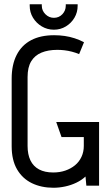

<svg xmlns="http://www.w3.org/2000/svg" viewBox="-20 -875 520 905"><path d="M346 -855H290V-848Q290 -825 274 -808Q258 -791 234 -791Q211 -791 194 -808Q177 -825 177 -848V-855H120V-848Q120 -817 135.5 -791.5Q151 -766 177 -750.5Q203 -735 234 -735Q265 -735 290.5 -750.5Q316 -766 331 -791.5Q346 -817 346 -848ZM353 -620 376 -676Q355 -687 332 -694.5Q309 -702 285 -705.5Q261 -709 235 -709Q171 -709 126.5 -685.5Q82 -662 58.5 -616Q35 -570 35 -504V-186Q35 -120 60.5 -76.5Q86 -33 130.5 -11.5Q175 10 232 10Q259 10 287 4Q315 -2 340 -14Q365 -26 383 -43L387 0H447V-300H245L270 -229H375V-187Q375 -159 364 -135.5Q353 -112 333.5 -96Q314 -80 288 -71Q262 -62 231 -62Q191 -62 164 -76.5Q137 -91 123.5 -119Q110 -147 110 -187V-512Q110 -558 127 -586Q144 -614 175.5 -627Q207 -640 250 -640Q267 -640 284 -638Q301 -636 318.5 -631.5Q336 -627 353 -620Z"/></svg>

Font: Advent Pro Medium
Style: Regular
Weight: 500
Designer: VivaRado, Andreas Kalpakidis
Foundry: VivaRado, Andreas Kalpakidis
Version: Version 3.000